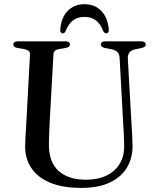

<svg xmlns="http://www.w3.org/2000/svg" viewBox="-20 -902 766 938"><path d="M582 -295 564.5 -617.5Q563.5 -636 554.5 -646.5Q545.5 -657 524.5 -661.5L492.5 -667.5Q481 -670.5 477 -674.5Q473 -678.5 473 -685Q473 -692 478.2 -696Q483.5 -700 493 -700H671.5Q681.5 -700 686.8 -696Q692 -692 692 -685Q692 -678.5 687.5 -674.2Q683 -670 671.5 -667.5L642.5 -661.5Q620.5 -657 612 -645Q603.5 -633 604.5 -615.5L622.5 -295.5Q624 -270 625.5 -245.5Q627 -221 627.5 -194.5Q629 -134 601.8 -86.2Q574.5 -38.5 518.2 -11.2Q462 16 376.5 16Q285 16 223.8 -10Q162.5 -36 132 -82.8Q101.5 -129.5 103 -191.5Q103 -205 104.2 -226Q105.5 -247 106.8 -271.2Q108 -295.5 109.5 -319L126.5 -634.5Q127.5 -647 120 -653.2Q112.5 -659.5 97 -662.5L65 -667.5Q45 -672 45 -684.5Q45 -692 50.2 -696Q55.5 -700 65.5 -700H301.5Q311 -700 316.2 -696Q321.5 -692 321.5 -684.5Q321.5 -678.5 317 -674.2Q312.5 -670 301.5 -668L269.5 -662.5Q255 -660 248.2 -654Q241.5 -648 241 -634.5L223.5 -321.5Q221.5 -284.5 220.5 -254.5Q219.5 -224.5 219 -200.5Q217.5 -111.5 265.5 -67.8Q313.5 -24 399.5 -24Q458.5 -24 500.8 -44.5Q543 -65 565.5 -103Q588 -141 586.5 -194Q586 -227.5 584.8 -251.2Q583.5 -275 582 -295ZM393 -819.5Q359.5 -819.5 337.2 -802.8Q315 -786 300.5 -750Q297.5 -744 294.2 -741.5Q291 -739 286.5 -739Q280.5 -739 277 -743.8Q273.5 -748.5 274.5 -756.5Q278 -814.5 310 -848Q342 -881.5 393 -881.5Q443.5 -881.5 475.5 -848Q507.5 -814.5 511.5 -756.5Q512 -748.5 508.5 -743.8Q505 -739 498.5 -739Q495 -739 491.5 -741.5Q488 -744 484.5 -750Q470.5 -786.5 447.8 -803Q425 -819.5 393 -819.5Z"/></svg>

Font: Fraunces 48pt
Style: Regular
Weight: 400
Version: Version 1.000;[b76b70a41]